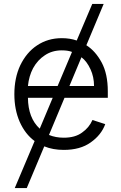

<svg xmlns="http://www.w3.org/2000/svg" viewBox="-20 -749 616 976"><path d="M497 -431Q528 -373 528 -285V-252H308L229 -63Q263 -49 304 -49Q362 -49 397 -75Q433 -100 450 -139L515 -118Q495 -63 441 -25Q388 13 304 13Q249 13 205 -5L116 207H55L156 -32Q108 -67 80 -130Q53 -192 53 -270Q53 -353 83 -417Q115 -483 168 -518Q223 -555 294 -555Q336 -555 370 -543L449 -729H507L419 -519Q465 -490 497 -431ZM294 -493Q245 -493 208 -468Q171 -444 148 -402Q127 -362 122 -312H273L346 -485Q326 -493 294 -493ZM182 -95 248 -252H122Q123 -149 182 -95ZM440 -397Q421 -438 394 -458L333 -312H458Q458 -358 440 -397Z"/></svg>

Font: Sinter Normal
Style: Regular
Weight: 350
Foundry: Adobe & rsms
Version: Version 1.000